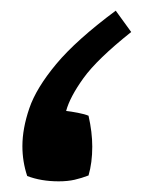

<svg xmlns="http://www.w3.org/2000/svg" viewBox="-20 -316 266 360"><path d="M226 -256Q162 -205 136.5 -169.5Q111 -134 104 -108Q113 -107 126 -104.5Q139 -102 146 -99Q153 -68 153 -41Q153 -11 146 13Q133 18 120 21Q107 24 90 24Q57 24 31 14Q22 -13 22 -42Q22 -75 35 -113Q48 -151 85.5 -196Q123 -241 197 -296Z"/></svg>

Font: Ruwudu SemiBold
Style: Regular
Weight: 600
Designer: Becca Hirsbrunner Spalinger
Foundry: SIL International
Version: Version 3.000